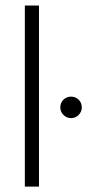

<svg xmlns="http://www.w3.org/2000/svg" viewBox="-20 -687 328 707"><path d="M71.5 0V-666.7H123.6V0ZM241.7 -252.1Q225.7 -252.1 213.9 -263.5Q202.1 -275 202.1 -291.7Q202.1 -308.3 213.5 -319.8Q225 -331.2 241.7 -331.2Q258.3 -331.2 269.8 -319.8Q281.2 -308.3 281.2 -291.7Q281.2 -275.7 269.8 -263.9Q258.3 -252.1 241.7 -252.1Z"/></svg>

Font: Afacad Flux Light
Style: Regular
Weight: 300
Designer: Kristian Moeller
Foundry: Dicotype
Version: Version 1.100